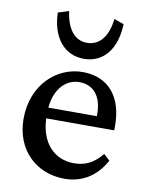

<svg xmlns="http://www.w3.org/2000/svg" viewBox="-89 -859 710 931"><g transform="rotate(10 266.0 -393.5)"><path d="M293 9C378 9 448 -32 493 -115L463 -143C422 -93 381 -73 325 -73C228 -73 160 -145 156 -264H491V-286C491 -430 418 -515 294 -516C165 -517 48 -411 48 -244C48 -89 155 9 293 9ZM122 -779C126 -654 190 -580 285 -580C380 -580 442 -654 446 -779L398 -796C388 -707 347 -659 286 -659C227 -659 187 -707 175 -796ZM157 -317C166 -416 223 -465 284 -465C354 -465 396 -415 396 -327V-317Z"/></g></svg>

Font: TPK Tissa Web Medium
Style: Regular
Weight: 500
Designer: Jacques Le Bailly, Suppakit Chalermlarp | Katatrad Co.,Ltd.
Foundry: Jacques Le Bailly, Cadson Demak Co.,Ltd.
Version: Version 5.000;Glyphs 3.1.2 (3151)